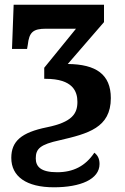

<svg xmlns="http://www.w3.org/2000/svg" viewBox="-20 -556 533 816"><path d="M209 240C322 240 403 206 403 141C403 117 394 103 381 93C343 150 291 176 223 176C153 176 132 152 132 117C132 76 151 58 234 40C354 12 451 -13 451 -139C451 -240 388 -283 268 -284L422 -462V-536H38L31 -348H95L98 -365C104 -419 120 -434 176 -434H303L168 -268V-221H174C290 -221 309 -167 309 -123C309 -74 288 -37 179 -15C71 7 28 44 28 115C28 194 92 240 209 240Z"/></svg>

Font: Noto Serif SemiCondensed
Style: Bold
Weight: 700
Width: 4
Designer: Monotype Design Team
Foundry: Monotype Imaging Inc.
Version: Version 2.015